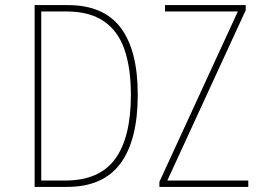

<svg xmlns="http://www.w3.org/2000/svg" viewBox="-20 -734 1100 754"><path d="M116 0V-714H246Q387 -714 454 -625Q521 -536 521 -362Q521 -184 453 -92Q385 0 243 0ZM236 -25Q370 -25 432 -109.5Q494 -194 494 -361Q494 -466 469 -539Q444 -612 388 -650.5Q332 -689 240 -689H142V-25ZM606 0V-20L914 -689H628V-714H945V-694L637 -25H955V0Z"/></svg>

Font: Noto Sans Mono Condensed Thin
Style: Regular
Weight: 100
Width: 3
Designer: Monotype Design Team
Foundry: Monotype Imaging Inc.
Version: Version 2.014; ttfautohint (v1.8.4.7-5d5b)